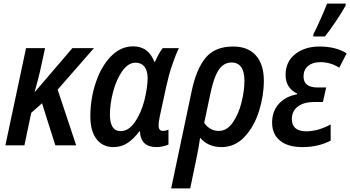

<svg xmlns="http://www.w3.org/2000/svg" viewBox="-20 -809 1950 1069"><path d="M125 -541H231L203 -413Q197 -384 173 -298H175L383 -541H503L301 -310L404 0H288L214 -234L154 -181L116 0H10Z M483 -161Q483 -258 513 -348.5Q543 -439 597.5 -495Q652 -551 721 -551Q765 -551 794.5 -528.5Q824 -506 839 -465H843Q866 -517 886 -541H976Q957 -502 938 -445.5Q919 -389 906 -329L869 -158Q863 -131 863 -110Q863 -80 888 -80Q901 -80 918 -87V-4Q905 2 886 6Q867 10 851 10Q763 10 759 -78H756Q724 -35 689.5 -12.5Q655 10 611 10Q552 10 517.5 -34.5Q483 -79 483 -161ZM784 -250Q802 -325 802 -374Q802 -415 784.5 -437.5Q767 -460 735 -460Q694 -460 661 -413.5Q628 -367 610 -299Q592 -231 592 -171Q592 -79 652 -79Q696 -79 730.5 -128.5Q765 -178 784 -250Z M1047 -301Q1073 -425 1125 -487.5Q1177 -550 1278 -550Q1361 -550 1405 -500Q1449 -450 1449 -360Q1449 -276 1422 -190Q1395 -104 1341.5 -47Q1288 10 1213 10Q1139 10 1094 -42Q1089 -1 1074 72L1039 240H933ZM1341 -360Q1341 -409 1323 -435Q1305 -461 1270 -461Q1225 -461 1197.5 -419.5Q1170 -378 1151 -286L1117 -125Q1130 -105 1151 -92.5Q1172 -80 1198 -80Q1243 -80 1275.5 -126Q1308 -172 1324.5 -238Q1341 -304 1341 -360Z M1495 -126Q1495 -189 1532 -230.5Q1569 -272 1634 -284L1635 -288Q1605 -301 1587.5 -327.5Q1570 -354 1570 -392Q1570 -465 1623.5 -507.5Q1677 -550 1759 -550Q1850 -550 1910 -512L1869 -432Q1820 -463 1763 -463Q1721 -463 1695.5 -442Q1670 -421 1670 -383Q1670 -322 1748 -322H1796L1778 -241H1727Q1672 -241 1638.5 -216Q1605 -191 1605 -146Q1605 -78 1686 -78Q1750 -78 1821 -116V-26Q1752 10 1664 10Q1583 10 1539 -26Q1495 -62 1495 -126ZM1725 -619Q1742 -651 1765.5 -704Q1789 -757 1801 -789H1905L1904 -777Q1886 -744 1850.5 -691Q1815 -638 1789 -606H1724Z"/></svg>

Font: Noto Sans UI NarrowMedium
Style: Italic
Weight: 500
Width: 4
Italic angle: -12°
Designer: Monotype Design Team
Foundry: Monotype Imaging Inc.
Version: Version 1.001